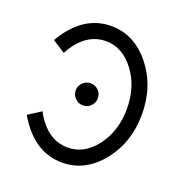

<svg xmlns="http://www.w3.org/2000/svg" viewBox="-121 -761 835 878"><g transform="rotate(20 296.0 -322.0)"><path d="M274.4 -654.3Q385.7 -654.3 464.4 -557.1Q543 -460 543 -322.3Q543 -184.6 464.4 -87.4Q385.7 9.8 274.4 9.8Q163.1 9.8 84.5 -87.4Q64 -112.8 48.8 -140.6L110.8 -180.2Q121.6 -158.7 136.2 -139.2Q193.4 -63.5 274.4 -63.5Q355.5 -63.5 412.6 -139.2Q469.7 -214.8 469.7 -322.3Q469.7 -429.7 412.6 -505.4Q355.5 -581.1 274.4 -581.1Q193.4 -581.1 136.2 -505.4Q121.6 -485.8 110.8 -464.4L48.8 -503.9Q64 -531.7 84.5 -557.1Q163.1 -654.3 274.4 -654.3ZM274.4 -268.6Q252.4 -268.6 236.6 -284.4Q220.7 -300.3 220.7 -322.3Q220.7 -344.7 236.6 -360.4Q252.4 -376 274.4 -376Q296.9 -376 312.5 -360.4Q328.1 -344.7 328.1 -322.3Q328.1 -300.3 312.5 -284.4Q296.9 -268.6 274.4 -268.6Z"/></g></svg>

Font: Catrinity
Style: Regular
Weight: 400
Designer: Alexander Lange
Foundry: High-Logic / Made with FontCreator
Version: Version 2.090;May 20, 2024;FontCreator 15.0.0.2974 64-bit